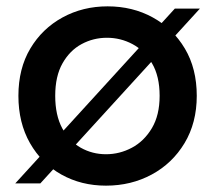

<svg xmlns="http://www.w3.org/2000/svg" viewBox="-20 -578 678 605"><path d="M531 -551H610L107 0H28ZM314 7Q236 7 173.5 -28Q111 -63 74.5 -127Q38 -191 38 -276Q38 -362 75.5 -425Q113 -488 177 -523Q241 -558 319 -558Q398 -558 461.5 -523Q525 -488 562.5 -425Q600 -362 600 -276Q600 -191 561.5 -127Q523 -63 458 -28Q393 7 314 7ZM314 -92Q357 -92 395.5 -112.5Q434 -133 458.5 -174Q483 -215 483 -276Q483 -338 459 -378.5Q435 -419 397.5 -439Q360 -459 317 -459Q274 -459 237 -439Q200 -419 177 -378.5Q154 -338 154 -276Q154 -215 176 -174Q198 -133 234.5 -112.5Q271 -92 314 -92Z"/></svg>

Font: Parkinsans Medium
Style: Regular
Weight: 500
Designer: Red Stone, Indian Type Foundry
Foundry: Indian Type Foundry
Version: Version 1.000